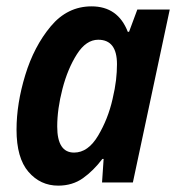

<svg xmlns="http://www.w3.org/2000/svg" viewBox="-20 -574 560 604"><path d="M160 -176Q160 -231 176.5 -294.5Q193 -358 222 -403.5Q251 -449 289 -449Q348 -449 348 -372Q348 -348 345 -322Q342 -296 334 -262Q320 -200 288.5 -147Q257 -94 213 -94Q160 -94 160 -176ZM302 -74H306L301 0H398L514 -544H412L386 -474H382Q351 -554 268 -554Q192 -554 139.5 -491Q87 -428 59.5 -338Q32 -248 32 -166Q32 -77 69.5 -33.5Q107 10 163 10Q208 10 241 -13.5Q274 -37 302 -74Z"/></svg>

Font: Noto Sans UI SemiCondensed
Style: Bold Italic
Weight: 700
Width: 4
Designer: Monotype Design Team
Foundry: Monotype Imaging Inc.
Version: 1.001